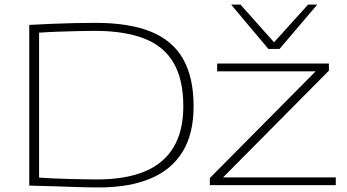

<svg xmlns="http://www.w3.org/2000/svg" viewBox="-20 -810 1519 840"><path d="M413 10Q371 10 321.5 8.5Q272 7 217.5 5Q163 3 108 2V-701Q163 -704 212.5 -706Q262 -708 308 -709Q354 -710 398 -710Q545 -710 640 -671.5Q735 -633 781 -552Q827 -471 827 -345Q827 -224 778.5 -145.5Q730 -67 637.5 -28.5Q545 10 413 10ZM405 -25Q527 -25 611 -59Q695 -93 738.5 -164.5Q782 -236 782 -345Q782 -461 740 -534Q698 -607 612 -641Q526 -675 393 -675Q365 -675 323.5 -674Q282 -673 237 -671.5Q192 -670 151 -667V-33Q176 -31 211 -29.5Q246 -28 282.5 -27Q319 -26 352 -25.5Q385 -25 405 -25ZM898 0V-31L1361 -498H930V-532H1419V-501L956 -34H1449V0ZM1368 -790 1203 -596H1154L991 -790H1032L1179 -625L1328 -790Z"/></svg>

Font: Georama Expanded ExtraLight
Style: Regular
Weight: 250
Width: 7
Designer: Jean-Baptiste Levee
Foundry: Production Type
Version: Version 1.001